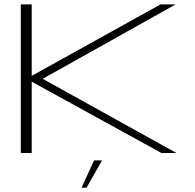

<svg xmlns="http://www.w3.org/2000/svg" viewBox="-20 -695 886 872"><path d="M74.5 0H124V-324L713.5 0H781.5L174 -337L777.5 -675H709L124 -350.5V-675H74.5ZM350.5 157.5H373L443.5 33.5H407Z"/></svg>

Font: Anybody ExtraExpanded ExtraLight
Style: Regular
Weight: 250
Width: 8
Version: Version 1.113;gftools[0.9.25]